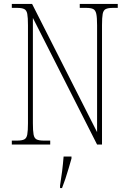

<svg xmlns="http://www.w3.org/2000/svg" viewBox="-20 -734 651 975"><path d="M40 0V-20H66Q91 -20 103 -26Q115 -32 118.5 -51Q122 -70 122 -108V-606Q122 -645 118.5 -663.5Q115 -682 103 -688Q91 -694 66 -694H40V-714H143L473 -63V-606Q473 -645 469 -663.5Q465 -682 453.5 -688Q442 -694 417 -694H385V-714H578V-694H554Q529 -694 517 -688Q505 -682 501.5 -663.5Q498 -645 498 -606V0H473L147 -643V-108Q147 -70 150.5 -51Q154 -32 166 -26Q178 -20 203 -20H235V0ZM285 208Q291 171 295.5 135Q300 99 303 61H343V71Q337 92 329 119.5Q321 147 312 174Q303 201 295 221H285Z"/></svg>

Font: Noto Serif Ethiopic Condensed Thin
Style: Regular
Weight: 100
Width: 3
Designer: Monotype Design Team
Foundry: Monotype Imaging Inc.
Version: Version 2.102; ttfautohint (v1.8.4.7-5d5b)